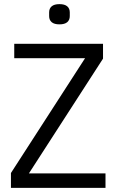

<svg xmlns="http://www.w3.org/2000/svg" viewBox="-20 -910 564 930"><path d="M491 -70V0H33V-72L392 -628H49V-698H479V-626L120 -70ZM268 -792Q243 -792 230.5 -802.5Q218 -813 218 -832V-850Q218 -869 230.5 -879.5Q243 -890 268 -890Q293 -890 305.5 -879.5Q318 -869 318 -850V-832Q318 -813 305.5 -802.5Q293 -792 268 -792Z"/></svg>

Font: IBM Plex Sans Condensed
Style: Regular
Weight: 400
Width: 3
Designer: Mike Abbink, Paul van der Laan, Pieter van Rosmalen
Foundry: Bold Monday
Version: Version 3.201